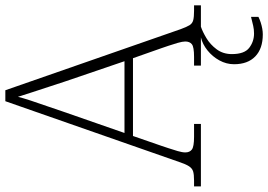

<svg xmlns="http://www.w3.org/2000/svg" viewBox="-162 -594 980 701"><g transform="rotate(-90 327.5 -244.0)"><path d="M-3 0V-25H18Q41 -25 52 -28.5Q63 -32 70.5 -43.5Q78 -55 86 -79L308 -714H348L571 -74Q579 -52 585.5 -41.5Q592 -31 604 -28Q616 -25 638 -25H658V0H438V-25H470Q506 -25 516 -33Q526 -41 526 -57Q526 -67 521 -84.5Q516 -102 510.5 -118Q505 -134 502 -143L465 -248H181L145 -144Q142 -135 136.5 -118.5Q131 -102 126 -85Q121 -68 121 -57Q121 -41 131.5 -33Q142 -25 178 -25H225V0ZM192 -279H454L380 -496Q371 -524 360.5 -555.5Q350 -587 340.5 -616.5Q331 -646 324 -668Q320 -651 310.5 -622Q301 -593 290 -562Q279 -531 271 -506ZM552 226Q500 226 471.5 198.5Q443 171 443 121Q443 93 457 67.5Q471 42 493.5 24Q516 6 541 0H580Q562 6 538.5 20Q515 34 497.5 57.5Q480 81 480 113Q480 159 503 176.5Q526 194 555 194Q570 194 583 191Q596 188 616 183V210Q606 215 595 218.5Q584 222 573 224Q562 226 552 226Z"/></g></svg>

Font: Noto Serif Armenian ExtraLight
Style: Regular
Weight: 250
Version: Version 2.007